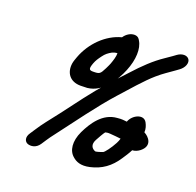

<svg xmlns="http://www.w3.org/2000/svg" viewBox="-125 -825 995 976"><g transform="rotate(20 372.5 -336.5)"><path d="M185.3 -10.1 202.4 -36.1C211 -49.3 220.4 -62.4 231.6 -76.7C300.7 -167.5 388.2 -288.4 462 -370.3C510.8 -424.4 566.5 -489.7 612.5 -529.6C647.4 -559.8 665.2 -569.3 700.8 -595.3L717.3 -607.3C728.3 -615.4 737.9 -627 742.3 -639C751.9 -665.1 736.6 -683 713.6 -683C702.9 -683 689.8 -679 678.3 -670.7L660.5 -657.7C651.2 -650.9 639.7 -642.9 625.9 -633.8C575.8 -600.5 527.7 -554.2 482.4 -503.9C423 -439.8 365.6 -378.7 307.4 -302L221.2 -188.1C176.3 -129.1 159.9 -112.9 126.4 -60.7L113.3 -40.7C94.9 -14.8 103.9 8.1 121.1 14.2C137.2 20 166.2 18.9 185.3 -10.1ZM555 -172.6C552.5 -164.1 549.2 -155.1 544.3 -146C526.9 -113 502.7 -81.7 494.8 -78.4C489.4 -76.1 462 -66.9 455.7 -67.8C435.1 -75.9 423.7 -94.5 439.5 -123.9C446.4 -136.9 464.8 -169.5 469.8 -174.7C470.2 -175.1 470.5 -175.5 470.9 -175.9C473.8 -177.2 485 -179.4 497.6 -178.1C515.9 -176.5 536.1 -175.3 555 -172.6ZM657.8 -244.2C659.2 -263.2 653.3 -279.8 646 -293.6C625.8 -332.1 568.7 -304.5 555.2 -264.7C540.9 -266.2 527.8 -268.6 504.1 -265.9C425.8 -260.9 382 -190.3 355.4 -135.8C327.1 -76.4 334.9 -26.6 365.1 -2C382.8 14 409.9 27.3 458.1 16.3C517.8 2.6 561.7 -27.6 598.2 -84.1C608.1 -98.9 620.3 -117 630.6 -137.5C644.1 -137.7 659.6 -144.2 671.4 -153.8C719.8 -192.9 682.8 -232.1 657.8 -244.2ZM204.7 -486C200.3 -473.9 194.9 -459.6 193.1 -447.6C185.6 -397 212.7 -356 271.6 -356C284.4 -356 295.1 -356.3 307.2 -357.1C390 -365.5 440.5 -450.1 465.8 -512C492.2 -576.5 494.4 -637.7 471.8 -673.7C469.9 -676.7 463.8 -693 441.3 -693C420.4 -693 398.7 -679.6 385.7 -659.5C305.5 -638.7 235.8 -570 204.7 -486ZM293.3 -485C299.9 -502.6 308.1 -514.6 321.4 -532.4C333.6 -549.3 345.6 -558.5 364.1 -568.8L377.6 -573.5C380.7 -574.4 384.9 -575 385.6 -575C387.5 -575 389.3 -575.6 391.6 -575.2C391.7 -557.3 385.4 -536.6 377.1 -514C375.2 -508.9 370.2 -497.8 363 -483.4C345 -448.2 342.7 -445 305.6 -445C285.2 -445 281.1 -451.9 293.3 -485Z"/></g></svg>

Font: Just Breathe
Style: BdObl7
Weight: 400
Foundry: Cannot Into Space Fonts
Version: Version 0.72